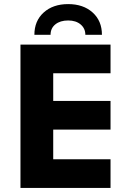

<svg xmlns="http://www.w3.org/2000/svg" viewBox="-20 -918 624 938"><path d="M520 -700V-560H240V-425H520V-285H240V-140H520V0H80V-700ZM313 -818Q274 -818 250.5 -799Q227 -780 227 -748H148Q148 -816 193.5 -857Q239 -898 313 -898Q387 -898 432.5 -857Q478 -816 478 -748H397Q397 -779 374 -798.5Q351 -818 313 -818Z"/></svg>

Font: Goli Bold
Style: Regular
Weight: 700
Designer: jaikishan Patel
Foundry: MagicType
Version: Version 1.000